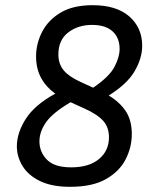

<svg xmlns="http://www.w3.org/2000/svg" viewBox="-20 -710 601 740"><path d="M488 -193Q488 -142 464 -95.5Q440 -49 388 -19.5Q336 10 250 10Q180 10 134.5 -12Q89 -34 67 -70Q45 -106 45 -146Q45 -198 79.5 -252Q114 -306 193 -349Q158 -374 138.5 -409.5Q119 -445 119 -493Q119 -541 142 -586.5Q165 -632 213 -661Q261 -690 337 -690Q429 -690 478.5 -646.5Q528 -603 528 -534Q528 -485 498.5 -435Q469 -385 399 -342Q442 -316 465 -281Q488 -246 488 -193ZM289 -395 339 -372Q401 -414 421 -452Q441 -490 441 -521Q441 -565 413.5 -589.5Q386 -614 335 -614Q281 -614 243 -585Q205 -556 205 -500Q205 -464 225 -439.5Q245 -415 289 -395ZM132 -165Q132 -124 161 -94.5Q190 -65 254 -65Q323 -65 361.5 -97Q400 -129 400 -181Q400 -219 378 -244Q356 -269 305 -292L252 -316Q184 -276 158 -239.5Q132 -203 132 -165Z"/></svg>

Font: Inria Sans
Style: Italic
Weight: 400
Italic angle: -10°
Designer: Black Foundry Team
Foundry: Black Foundry
Version: Version 1.2; ttfautohint (v1.8.3)